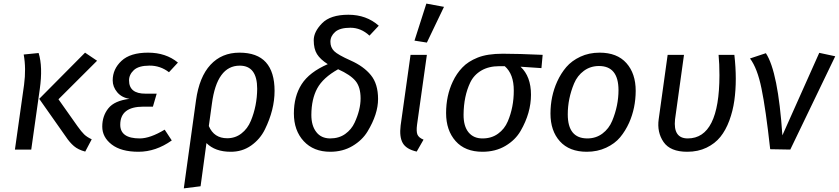

<svg xmlns="http://www.w3.org/2000/svg" viewBox="-20 -832 4666 1068"><path d="M111.8 -528.8 194.8 -537.1Q218.8 -460 201.2 -335.9L153.8 0H63L113.8 -359.9Q126 -451.7 111.8 -528.8ZM520 -494.1 305.2 -279.8 411.1 -129.9Q433.1 -99.1 448.2 -84.5Q463.4 -69.8 490.2 -57.1L454.1 11.2Q415 1 391.1 -19.5Q367.2 -40 346.2 -71.8L198.2 -282.2L453.1 -539.1Z M648.9 -138.2Q648.9 -62 757.3 -62Q814.9 -62 896 -110.8L935.5 -50.8Q846.7 12.2 750.2 12.2Q653.8 12.2 601.3 -28.3Q548.8 -68.8 548.8 -127.9Q548.8 -187 582.8 -229.5Q616.7 -272 700.7 -282.2Q656.7 -289.1 631.8 -319.1Q606.9 -349.1 606.9 -384.8Q606.9 -447.8 655.8 -493.4Q704.6 -539.1 803.7 -539.1Q902.8 -539.1 969.7 -483.9L919.9 -430.2Q872.1 -467.3 811.5 -467Q751 -466.8 724.4 -441.9Q697.8 -417 697.8 -384.8Q697.8 -310.5 789.6 -311H851.6L830.6 -238.8H777.8Q648.9 -238.8 648.9 -138.2Z M1313.5 -466.8Q1186.5 -466.8 1158.7 -254.9L1141.6 -130.9Q1170.4 -63 1243.7 -63Q1289.1 -63 1323.2 -89.8Q1357.4 -116.2 1375.5 -160.2Q1409.7 -242.7 1410.6 -337.9Q1410.6 -466.8 1313.5 -466.8ZM1453.6 -112.3Q1426.8 -57.6 1377 -22.5Q1327.1 12.7 1262.7 12.2Q1176.8 12.2 1128.4 -36.1L1095.7 204.1L1002.4 215.8L1070.3 -273.9Q1088.4 -404.3 1150.9 -471.7Q1213.4 -539.1 1312 -539.1Q1410.6 -539.1 1459 -485.4Q1507.3 -431.6 1507.3 -326.7Q1507.3 -221.7 1453.6 -112.3Z M1711.9 -192.9Q1711.9 -132.8 1739.3 -97.7Q1766.1 -62.5 1815.9 -62Q1865.7 -62 1900.4 -86.9Q1935.1 -111.8 1952.6 -149.9Q1985.8 -221.7 1985.8 -284.7Q1985.8 -347.7 1957.5 -381.8Q1929.2 -416 1860.8 -446.8Q1776.9 -399.9 1744.6 -340.3Q1712.4 -280.8 1711.9 -192.9ZM2086.9 -689 2035.2 -633.8Q1987.8 -677.7 1929.2 -677.7Q1870.6 -677.7 1844.2 -654.3Q1817.9 -630.9 1817.9 -599.6Q1817.9 -568.4 1838.4 -547.9Q1858.9 -527.3 1931.2 -495.1Q2003.4 -462.9 2043 -414.1Q2083 -365.2 2083 -281.2Q2083 -197.3 2024.4 -100.6Q1995.1 -52.2 1940.9 -20Q1886.7 12.2 1816.9 12.2Q1724.1 12.2 1669.4 -46.9Q1614.7 -106 1614.7 -201.2Q1614.7 -295.9 1657.7 -363.3Q1700.7 -430.7 1803.2 -475.1Q1761.2 -502 1743.2 -531.2Q1725.1 -560.5 1725.1 -608.4Q1725.1 -655.3 1771.5 -702.6Q1817.9 -750 1918 -750Q2018.1 -750 2086.9 -689Z M2354.5 -526.9 2299.8 -138.2Q2294.9 -100.1 2302.2 -83Q2309.6 -65.9 2335.9 -55.2L2297.9 11.2Q2239.7 -2 2220.2 -36.4Q2200.7 -70.8 2208.5 -133.8L2263.7 -526.9ZM2449.7 -793.9 2354.5 -595.2 2285.6 -606 2351.6 -812Z M2757.8 -463.9Q2698.7 -463.9 2657.2 -439.5Q2615.7 -415 2595.7 -373Q2559.6 -297.4 2558.6 -194.8Q2558.1 -129.9 2586.4 -95.7Q2614.7 -61.5 2664.6 -62Q2714.4 -62 2750.5 -88.4Q2786.6 -114.3 2804.7 -157.2Q2837.9 -235.4 2837.9 -327.6Q2838.4 -419.9 2787.6 -463.9ZM2998.5 -526.9 2991.7 -453.1 2875.5 -460.9Q2933.6 -406.7 2933.6 -305.2Q2933.6 -203.6 2876 -104Q2846.7 -53.2 2791.5 -20.5Q2736.3 12.2 2663.6 12.2Q2566.9 12.2 2514.2 -47.4Q2461.4 -106.9 2461.4 -203.1Q2461.4 -299.3 2498.5 -377.9Q2519.5 -422.9 2551.8 -456.5Q2583.5 -490.2 2637.2 -511.7Q2690.9 -533.2 2776.9 -533.2Q2862.8 -533.2 2998.5 -526.9Z M3312 -464.8Q3264.2 -464.8 3227.8 -438Q3191.4 -411.1 3173.3 -367.7Q3138.2 -283.2 3138.2 -195.8Q3138.2 -62 3247.1 -62Q3294.9 -62 3331.1 -89.1Q3367.2 -116.2 3385.3 -159.7Q3420.4 -244.1 3420.4 -331.1Q3419.9 -464.8 3312 -464.8ZM3315.4 -539.1Q3412.6 -539.1 3464.4 -481Q3516.1 -422.9 3516.1 -326.7Q3515.6 -230.5 3479.5 -149.4Q3459 -104 3429.7 -68.6Q3400.4 -33.2 3351.8 -10.5Q3303.2 12.2 3244.1 12.2Q3147 12.2 3094.5 -45.9Q3042 -104 3042 -200.2Q3042 -296.4 3079.6 -378.9Q3100.1 -423.8 3130.1 -459Q3160.2 -494.1 3208.3 -516.6Q3256.3 -539.1 3315.4 -539.1Z M3802.7 12.2Q3708.5 12.2 3671.1 -42Q3633.8 -96.2 3644 -168.9L3693.8 -526.9H3784.7L3734.9 -168Q3723.6 -62 3805.7 -62Q3981.4 -62 3981.9 -413.1Q3981.9 -478 3977.1 -526.9H4064.9Q4072.8 -457 4072.8 -393.6Q4072.8 -330.1 4064.7 -272.5Q4056.6 -214.8 4036.9 -161.4Q4017.1 -107.9 3987.1 -70.6Q3957 -33.2 3909.9 -10.5Q3862.8 12.2 3802.7 12.2Z M4151.9 -506.8 4240.2 -536.1Q4308.1 -433.1 4332 -79.1L4537.1 -538.1L4626 -519L4376 0L4264.2 -2Q4239.3 -227.1 4215.8 -339.8Q4192.9 -452.6 4151.9 -506.8Z"/></svg>

Font: FiraSans-Italic
Style: Italic
Weight: 400
Italic angle: -8°
Designer: Carrois Corporate & Edenspiekermann AG
Foundry: Carrois Corporate GbR & Edenspiekermann AG
Version: Version 3.106;PS 003.106;hotconv 1.0.70;makeotf.lib2.5.58329